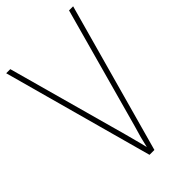

<svg xmlns="http://www.w3.org/2000/svg" viewBox="-218 -788 862 862"><g transform="rotate(-45 212.5 -357.0)"><path d="M425 -714 227 0H196L0 -714H26L185 -138Q192 -110 199 -85Q206 -60 212 -33Q218 -60 224.5 -84.5Q231 -109 240 -138L399 -714Z"/></g></svg>

Font: Noto Sans Tamil Condensed Thin
Style: Regular
Weight: 100
Width: 3
Designer: Jelle Bosma - Monotype Design Team
Foundry: Monotype Imaging Inc.
Version: Version 2.004; ttfautohint (v1.8.4.7-5d5b)